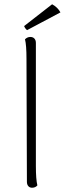

<svg xmlns="http://www.w3.org/2000/svg" viewBox="-20 -870 303 899"><path d="M106 -19 104 -594Q104 -659 97 -686Q108 -697 122 -697Q134 -697 141 -689.5Q148 -682 148 -669V-94Q148 -29 155 -2Q146 9 130 9Q119 9 112.5 1.5Q106 -6 106 -19ZM107 -729Q103 -731 98.5 -737.5Q94 -744 93 -748L224 -850Q250 -836 263 -812Z"/></svg>

Font: Arima Madurai ExtraLight
Style: Regular
Weight: 275
Designer: Joana Correia and Natanael Gama
Foundry: NDISCOVER
Version: Version 1.020